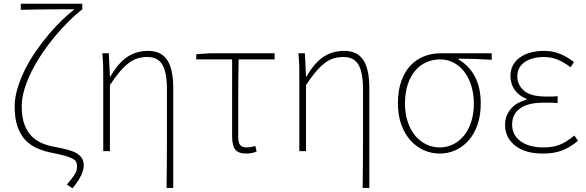

<svg xmlns="http://www.w3.org/2000/svg" viewBox="-20 -814 3155 1034"><path d="M340 180Q356 161 367 147Q378 133 384 122.5Q390 112 392.5 102.5Q395 93 395 81Q395 68 390 58Q385 48 370 40Q355 32 328.5 24.5Q302 17 260 9Q218 1 181 -15Q144 -31 117 -59.5Q90 -88 74.5 -131.5Q59 -175 59 -240Q59 -288 74.5 -339Q90 -390 115.5 -441Q141 -492 174.5 -540Q208 -588 244 -630.5Q280 -673 315.5 -707Q351 -741 381 -764Q353 -764 315 -764Q277 -764 236.5 -763.5Q196 -763 158 -762.5Q120 -762 92 -761V-794H423V-761H419Q386 -735 350 -699Q314 -663 278 -620.5Q242 -578 209.5 -530Q177 -482 152 -433Q127 -384 112 -335Q97 -286 97 -241Q97 -183 111.5 -144Q126 -105 151 -80Q176 -55 209.5 -41.5Q243 -28 280 -22Q317 -15 345 -7.5Q373 0 392 11Q411 22 421 38Q431 54 431 78Q431 100 417 130Q403 160 371 200Z M877 198Q879 64 879 -68.5Q879 -201 879 -334Q879 -422 855 -464.5Q831 -507 774 -507Q746 -507 722 -500Q698 -493 674.5 -475.5Q651 -458 626 -429Q601 -400 572 -356V0H536V-396Q536 -428 535.5 -457.5Q535 -487 531 -527H566L572 -401H574Q619 -478 667.5 -509Q716 -540 777 -540Q848 -540 880.5 -491Q913 -442 913 -339V198H877Z M1306 13Q1264 13 1247 -8.5Q1230 -30 1230 -81V-494H1037V-522L1109 -527H1459V-494H1265Q1263 -388 1263 -284.5Q1263 -181 1263 -75Q1263 -46 1273.5 -33Q1284 -20 1309 -20Q1321 -20 1333 -22.5Q1345 -25 1355 -28L1362 2Q1354 6 1338.5 9.5Q1323 13 1306 13Z M1933 198Q1935 64 1935 -68.5Q1935 -201 1935 -334Q1935 -422 1911 -464.5Q1887 -507 1830 -507Q1802 -507 1778 -500Q1754 -493 1730.5 -475.5Q1707 -458 1682 -429Q1657 -400 1628 -356V0H1592V-396Q1592 -428 1591.5 -457.5Q1591 -487 1587 -527H1622L1628 -401H1630Q1675 -478 1723.5 -509Q1772 -540 1833 -540Q1904 -540 1936.5 -491Q1969 -442 1969 -339V198H1933Z M2348 13Q2303 13 2262.5 -5Q2222 -23 2191 -57.5Q2160 -92 2141.5 -142Q2123 -192 2123 -257Q2123 -327 2141.5 -378Q2160 -429 2191.5 -462Q2223 -495 2264.5 -511Q2306 -527 2351 -527H2628V-492Q2582 -495 2538.5 -496.5Q2495 -498 2449 -498V-494Q2505 -462 2537 -402.5Q2569 -343 2569 -257Q2569 -192 2551.5 -142Q2534 -92 2503.5 -57.5Q2473 -23 2433 -5Q2393 13 2348 13ZM2348 -20Q2387 -20 2421 -37Q2455 -54 2479.5 -84.5Q2504 -115 2518 -159Q2532 -203 2532 -257Q2532 -303 2520 -346Q2508 -389 2484.5 -422Q2461 -455 2427 -474.5Q2393 -494 2350 -494Q2311 -494 2276.5 -479Q2242 -464 2216.5 -434Q2191 -404 2176 -359.5Q2161 -315 2161 -257Q2161 -203 2175.5 -159Q2190 -115 2215 -84.5Q2240 -54 2274.5 -37Q2309 -20 2348 -20Z M2904 13Q2808 13 2754 -30Q2700 -73 2700 -141Q2700 -171 2710 -193.5Q2720 -216 2736 -233Q2752 -250 2772.5 -260.5Q2793 -271 2815 -277V-282Q2773 -299 2751 -331Q2729 -363 2729 -405Q2729 -438 2743 -463.5Q2757 -489 2782 -506Q2807 -523 2839.5 -531.5Q2872 -540 2910 -540Q2958 -540 2997 -523.5Q3036 -507 3071 -480L3053 -452Q3018 -478 2984 -492.5Q2950 -507 2908 -507Q2879 -507 2853.5 -500.5Q2828 -494 2808.5 -481.5Q2789 -469 2777.5 -449.5Q2766 -430 2766 -403Q2766 -356 2802.5 -325Q2839 -294 2923 -294Q2938 -294 2950.5 -294Q2963 -294 2983 -296V-259Q2960 -261 2943 -261Q2926 -261 2907 -261Q2823 -261 2780.5 -230Q2738 -199 2738 -143Q2738 -86 2784 -53Q2830 -20 2908 -20Q2957 -20 2994 -34.5Q3031 -49 3073 -84L3093 -56Q3048 -19 3005.5 -3Q2963 13 2904 13Z"/></svg>

Font: SpoqaHanSansJP-Thin
Style: Regular
Weight: 250
Designer: [Source Han Sans]
Ryoko NISHIZUKA  (kana & ideographs); Paul D. Hunt (Latin, Greek & Cyrillic); Wenlong ZHANG  (bopomofo
Foundry: Spoqa (http://bi.spoqa.com)
Version: Version 1.002.20150607